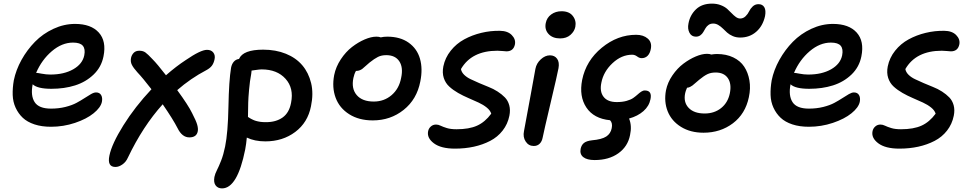

<svg xmlns="http://www.w3.org/2000/svg" viewBox="-20 -730 5355 1059"><path d="M261.2 -30.8Q210 -30.8 170.2 -43.9Q130.4 -57.1 105.7 -80.3Q81.1 -103.5 66.2 -135.7Q51.3 -168 50 -206.3Q48.8 -244.6 56.2 -287.1Q67.9 -344.2 98.6 -399.7Q129.4 -455.1 172.9 -499.5Q216.3 -543.9 274.7 -571Q333 -598.1 394 -598.1Q481.9 -598.1 524.9 -550.5Q567.9 -502.9 550.8 -418.9Q539.1 -359.9 496.3 -318.8Q453.6 -277.8 394.3 -259Q335 -240.2 263.2 -240.2Q186.5 -240.2 160.2 -265.1Q147.9 -202.6 171.1 -166.7Q194.3 -130.9 261.2 -130.9Q303.7 -130.9 340.6 -140.1Q377.4 -149.4 401.9 -162.6Q426.3 -175.8 446 -188.7Q465.8 -201.7 481.9 -210.9Q498 -220.2 509.8 -220.2Q529.3 -220.2 537.8 -205.6Q546.4 -190.9 542 -168Q535.2 -136.7 496.3 -105.2Q457.5 -73.7 393.6 -52.2Q329.6 -30.8 261.2 -30.8ZM180.2 -328.1Q186 -328.1 210.4 -323.5Q234.9 -318.8 257.8 -318.8Q333 -318.8 384 -347.9Q435.1 -377 444.8 -424.8Q451.7 -459.5 437 -477.3Q422.4 -495.1 382.8 -495.1Q321.8 -495.1 266.1 -447.8Q210.4 -400.4 179.2 -328.1Z M616.7 190.9Q570.3 190.9 583.5 127.9Q596.7 63.5 660.6 -38.8Q724.6 -141.1 815.4 -237.8Q767.1 -300.3 737.8 -331.1Q715.8 -355.5 707.3 -372.6Q698.7 -389.6 702.6 -410.2Q706.1 -426.8 717.3 -438.5Q728.5 -450.2 748.5 -450.2Q768.6 -450.2 781.7 -440.9Q794.9 -431.6 821.8 -402.8Q846.2 -378.4 895.5 -314.9Q951.7 -364.3 1004.9 -398.9Q1086.9 -455.1 1121.6 -455.1Q1145 -455.1 1156.5 -440.2Q1168 -425.3 1163.6 -403.8Q1159.2 -381.8 1148.9 -367.9Q1138.7 -354 1117.7 -342.8Q1031.2 -297.4 957.5 -232.9Q1018.6 -149.4 1039.6 -106Q1061.5 -64 1067.6 -42.5Q1073.7 -21 1070.8 -5.9Q1064.5 27.8 1024.4 27.8Q984.4 27.8 959.5 -22.9Q935.1 -70.8 877.4 -154.8Q768.1 -33.7 685.5 139.2Q674.8 163.6 655 177.2Q635.3 190.9 616.7 190.9Z M1443.4 49.8Q1384.3 49.8 1341.3 28.8Q1338.4 62.5 1332.5 94.2Q1289.6 309.1 1204.6 309.1Q1181.6 309.1 1169.4 292.7Q1157.2 276.4 1162.6 246.1Q1166 229 1176.5 208.5Q1187 188 1199.7 155.8Q1212.4 123.5 1221.7 78.1Q1237.3 2 1240 -141.6Q1242.7 -285.2 1254.4 -356Q1258.3 -377 1269.8 -389.9Q1281.2 -402.8 1298.3 -404.8Q1320.3 -456.1 1431.6 -456.1Q1501 -456.1 1556.6 -433.6Q1612.3 -411.1 1647.2 -370.1Q1682.1 -329.1 1696 -271.7Q1710 -214.4 1695.3 -144Q1677.7 -54.2 1608.4 -2.2Q1539.1 49.8 1443.4 49.8ZM1365.7 -323.2Q1357.9 -282.7 1353.8 -235.4Q1349.6 -188 1349.1 -164.8Q1348.6 -141.6 1347.7 -85Q1348.6 -84.5 1353.3 -81.5Q1357.9 -78.6 1359.4 -77.6Q1360.8 -76.7 1366 -74Q1371.1 -71.3 1373.8 -70.1Q1376.5 -68.8 1382.1 -66.4Q1387.7 -64 1392.1 -63Q1396.5 -62 1403.3 -60.3Q1410.2 -58.6 1416.5 -57.9Q1422.9 -57.1 1430.9 -56.6Q1439 -56.2 1447.8 -56.2Q1502.4 -56.2 1538.8 -82Q1575.2 -107.9 1585.4 -163.1Q1601.6 -243.7 1554.9 -295.4Q1508.3 -347.2 1423.3 -347.2Q1412.1 -347.2 1390.9 -344Q1369.6 -340.8 1367.7 -340.8Q1367.7 -336.9 1365.7 -323.2Z M2036.1 -65.9Q1960 -65.9 1906.2 -99.9Q1852.5 -133.8 1831.3 -190.7Q1810.1 -247.6 1823.2 -315.9Q1832.5 -361.8 1859.9 -403.1Q1887.2 -444.3 1921.4 -470.7Q1955.6 -497.1 1991.5 -512.5Q2027.3 -527.8 2056.2 -527.8Q2070.8 -527.8 2080.1 -523.9Q2096.2 -527.8 2116.2 -527.8Q2187 -527.8 2233.6 -494.9Q2280.3 -461.9 2296.4 -406.2Q2312.5 -350.6 2298.3 -280.8Q2279.3 -182.1 2206.5 -124Q2133.8 -65.9 2036.1 -65.9ZM1929.2 -299.8Q1917 -241.2 1947.5 -205.6Q1978 -169.9 2041.5 -169.9Q2098.6 -169.9 2139.9 -205.3Q2181.2 -240.7 2192.4 -299.8Q2205.1 -357.4 2182.6 -391.6Q2160.2 -425.8 2110.4 -425.8Q2084 -425.8 2064.5 -416Q2044.9 -406.2 2018.1 -384.8Q2010.3 -378.4 1996.6 -366Q1982.9 -353.5 1978 -349.9Q1973.1 -346.2 1964.4 -342.5Q1955.6 -338.9 1945.3 -338.9H1943.4Q1933.6 -321.8 1929.2 -299.8Z M2489.3 89.8Q2412.6 89.8 2373.3 60.5Q2334 31.2 2341.3 -5.9Q2344.2 -21.5 2356.2 -32.2Q2368.2 -43 2385.3 -43Q2397.5 -43 2410.4 -36.6Q2423.3 -30.3 2444.6 -23.7Q2465.8 -17.1 2498.5 -17.1Q2567.4 -17.1 2611.3 -36.9Q2655.3 -56.6 2689.5 -103Q2684.1 -121.1 2664.8 -136.7Q2645.5 -152.3 2619.6 -164.3Q2593.8 -176.3 2564 -189Q2534.2 -201.7 2506.8 -217.3Q2479.5 -232.9 2458.3 -252.2Q2437 -271.5 2427.7 -300Q2418.5 -328.6 2425.3 -363.8Q2435.1 -411.6 2466.1 -450.4Q2497.1 -489.3 2540.5 -512.9Q2584 -536.6 2634.8 -548.8Q2685.5 -561 2737.3 -560.1Q2780.3 -559.6 2802.7 -536.6Q2825.2 -513.7 2820.3 -485.8Q2812.5 -446.8 2773.4 -446.8Q2768.6 -446.8 2752.4 -448.5Q2736.3 -450.2 2723.6 -450.2Q2581.1 -450.2 2522.5 -349.1Q2525.4 -332 2540 -317.6Q2554.7 -303.2 2575.9 -293.2Q2597.2 -283.2 2623.3 -271.7Q2649.4 -260.3 2675.3 -250.2Q2701.2 -240.2 2724.6 -225.1Q2748 -210 2764.9 -192.6Q2781.7 -175.3 2788.8 -149.4Q2795.9 -123.5 2789.6 -91.8Q2780.3 -45.4 2752.4 -9.8Q2724.6 25.9 2683.6 47.1Q2642.6 68.4 2593.8 79.1Q2544.9 89.8 2489.3 89.8Z M3069.3 -518.1Q3027.8 -518.1 3005.4 -542.7Q2982.9 -567.4 2990.2 -603Q2996.1 -632.8 3020.3 -650.4Q3044.4 -668 3077.1 -668Q3119.6 -668 3139.6 -641.8Q3159.7 -615.7 3153.3 -582Q3148.4 -557.1 3126.5 -537.6Q3104.5 -518.1 3069.3 -518.1ZM2924.3 75.2Q2895.5 75.2 2879.4 50.5Q2863.3 25.9 2870.1 -6.8Q2890.6 -113.3 2908.2 -212.9Q2925.8 -312.5 2933.1 -350.1Q2939 -380.9 2962.9 -402.8Q2986.8 -424.8 3013.2 -424.8Q3039.1 -424.8 3052.7 -406Q3066.4 -387.2 3060.5 -354Q3053.7 -317.4 3016.8 -161.9Q2980 -6.3 2973.1 28.8Q2969.2 50.3 2956.5 62.7Q2943.8 75.2 2924.3 75.2Z M3259.8 152.8Q3217.8 152.8 3197.3 136.7Q3176.8 120.6 3182.6 90.8Q3187 69.8 3200.9 58.6Q3214.8 47.4 3244.6 43.9Q3298.8 39.1 3323.5 23.2Q3348.1 7.3 3354 -22.9Q3359.9 -51.8 3344.7 -66.9Q3254.9 -75.7 3214.1 -137.2Q3173.3 -198.7 3190.9 -289.1Q3212.4 -395.5 3299.3 -466.8Q3386.2 -538.1 3488.8 -538.1Q3528.8 -538.1 3552.7 -517.3Q3576.7 -496.6 3569.8 -460.9Q3565.4 -436 3552.2 -422.6Q3539.1 -409.2 3519 -409.2Q3506.8 -409.2 3494.1 -418.7Q3481.4 -428.2 3466.8 -428.2Q3408.2 -428.2 3358.4 -381.6Q3308.6 -335 3296.9 -273.9Q3286.6 -225.1 3309.1 -196Q3331.5 -167 3381.8 -167Q3412.6 -167 3436 -173.6Q3459.5 -180.2 3472.9 -189.7Q3486.3 -199.2 3496.6 -208.5Q3506.8 -217.8 3516.6 -224.4Q3526.4 -231 3536.6 -231Q3577.6 -231 3567.9 -183.1Q3560.5 -145 3529.1 -117.2Q3497.6 -89.4 3449.7 -76.2Q3466.3 -36.1 3455.1 15.1Q3442.9 78.1 3390.6 115.5Q3338.4 152.8 3259.8 152.8Z M3818.4 -527.8Q3793.9 -527.8 3782.7 -549.6Q3771.5 -571.3 3777.3 -600.1Q3785.6 -646.5 3818.4 -678.2Q3851.1 -710 3907.2 -710Q3934.1 -710 3955.8 -701.4Q3977.5 -692.9 3991 -680.9Q4004.4 -668.9 4015.6 -657Q4026.9 -645 4038.6 -636.5Q4050.3 -627.9 4062.5 -627.9Q4079.6 -627.9 4092.3 -640.4Q4105 -652.8 4111.8 -667.5Q4118.7 -682.1 4131.8 -694.6Q4145 -707 4163.6 -707Q4185.5 -707 4195.6 -690.2Q4205.6 -673.3 4199.7 -641.1Q4187.5 -586.4 4150.9 -554.7Q4114.3 -522.9 4062.5 -522.9Q4040 -522.9 4021.5 -531Q4002.9 -539.1 3990.5 -550.3Q3978 -561.5 3966.8 -572.8Q3955.6 -584 3942.1 -592Q3928.7 -600.1 3913.6 -600.1Q3898.9 -600.1 3888.4 -592.8Q3877.9 -585.4 3871.6 -574.7Q3865.2 -564 3859.1 -553.2Q3853 -542.5 3842.8 -535.2Q3832.5 -527.8 3818.4 -527.8ZM3860.4 2Q3788.1 2 3736.1 -30.3Q3684.1 -62.5 3662.8 -115.7Q3641.6 -168.9 3653.3 -231.9Q3662.1 -275.4 3689 -314.5Q3715.8 -353.5 3749.3 -378.7Q3782.7 -403.8 3817.4 -418.5Q3852.1 -433.1 3879.4 -433.1Q3894 -433.1 3903.3 -429.2Q3919.9 -432.1 3934.6 -432.1Q3985.8 -432.1 4024.7 -413.3Q4063.5 -394.5 4084.7 -362.3Q4106 -330.1 4113.5 -286.6Q4121.1 -243.2 4110.4 -193.8Q4091.3 -102.1 4022.5 -50Q3953.6 2 3860.4 2ZM3759.3 -216.8Q3748.5 -166.5 3778.1 -135.3Q3807.6 -104 3866.7 -104Q3919.9 -104 3957.3 -133.8Q3994.6 -163.6 4005.4 -214.8Q4016.1 -267.1 3994.9 -298.6Q3973.6 -330.1 3927.2 -330.1Q3900.9 -330.1 3881.3 -320.6Q3861.8 -311 3836.4 -290Q3828.1 -283.2 3816.4 -272.9Q3804.7 -262.7 3799.3 -258.5Q3793.9 -254.4 3786.1 -250.5Q3778.3 -246.6 3769.5 -246.1Q3761.2 -227.1 3759.3 -216.8Z M4441.4 -30.8Q4390.1 -30.8 4350.3 -43.9Q4310.5 -57.1 4285.9 -80.3Q4261.2 -103.5 4246.3 -135.7Q4231.4 -168 4230.2 -206.3Q4229 -244.6 4236.3 -287.1Q4248 -344.2 4278.8 -399.7Q4309.6 -455.1 4353 -499.5Q4396.5 -543.9 4454.8 -571Q4513.2 -598.1 4574.2 -598.1Q4662.1 -598.1 4705.1 -550.5Q4748 -502.9 4731 -418.9Q4719.2 -359.9 4676.5 -318.8Q4633.8 -277.8 4574.5 -259Q4515.1 -240.2 4443.4 -240.2Q4366.7 -240.2 4340.3 -265.1Q4328.1 -202.6 4351.3 -166.7Q4374.5 -130.9 4441.4 -130.9Q4483.9 -130.9 4520.8 -140.1Q4557.6 -149.4 4582 -162.6Q4606.4 -175.8 4626.2 -188.7Q4646 -201.7 4662.1 -210.9Q4678.2 -220.2 4689.9 -220.2Q4709.5 -220.2 4718 -205.6Q4726.6 -190.9 4722.2 -168Q4715.3 -136.7 4676.5 -105.2Q4637.7 -73.7 4573.7 -52.2Q4509.8 -30.8 4441.4 -30.8ZM4360.4 -328.1Q4366.2 -328.1 4390.6 -323.5Q4415 -318.8 4438 -318.8Q4513.2 -318.8 4564.2 -347.9Q4615.2 -377 4625 -424.8Q4631.8 -459.5 4617.2 -477.3Q4602.5 -495.1 4563 -495.1Q4502 -495.1 4446.3 -447.8Q4390.6 -400.4 4359.4 -328.1Z M4940.4 89.8Q4863.8 89.8 4824.5 60.5Q4785.2 31.2 4792.5 -5.9Q4795.4 -21.5 4807.4 -32.2Q4819.3 -43 4836.4 -43Q4848.6 -43 4861.6 -36.6Q4874.5 -30.3 4895.8 -23.7Q4917 -17.1 4949.7 -17.1Q5018.6 -17.1 5062.5 -36.9Q5106.4 -56.6 5140.6 -103Q5135.3 -121.1 5116 -136.7Q5096.7 -152.3 5070.8 -164.3Q5044.9 -176.3 5015.1 -189Q4985.4 -201.7 4958 -217.3Q4930.7 -232.9 4909.4 -252.2Q4888.2 -271.5 4878.9 -300Q4869.6 -328.6 4876.5 -363.8Q4886.2 -411.6 4917.2 -450.4Q4948.2 -489.3 4991.7 -512.9Q5035.2 -536.6 5085.9 -548.8Q5136.7 -561 5188.5 -560.1Q5231.4 -559.6 5253.9 -536.6Q5276.4 -513.7 5271.5 -485.8Q5263.7 -446.8 5224.6 -446.8Q5219.7 -446.8 5203.6 -448.5Q5187.5 -450.2 5174.8 -450.2Q5032.2 -450.2 4973.6 -349.1Q4976.6 -332 4991.2 -317.6Q5005.9 -303.2 5027.1 -293.2Q5048.3 -283.2 5074.5 -271.7Q5100.6 -260.3 5126.5 -250.2Q5152.3 -240.2 5175.8 -225.1Q5199.2 -210 5216.1 -192.6Q5232.9 -175.3 5240 -149.4Q5247.1 -123.5 5240.7 -91.8Q5231.4 -45.4 5203.6 -9.8Q5175.8 25.9 5134.8 47.1Q5093.8 68.4 5044.9 79.1Q4996.1 89.8 4940.4 89.8Z"/></svg>

Font: Shantell Sans Irregular Bouncy
Style: Italic
Weight: 500
Italic angle: -11.31°
Designer: Stephen Nixon, Anya Danilova, Shantell Martin
Foundry: Arrow Type
Version: Version 1.006;[9816181b4]